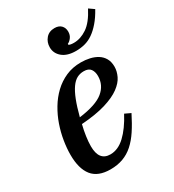

<svg xmlns="http://www.w3.org/2000/svg" viewBox="-183 -855 880 971"><g transform="rotate(-30 256.5 -369.0)"><path d="M176 12Q103 12 69.5 -30Q36 -72 36 -153Q36 -191 43 -234Q50 -277 64.5 -319Q79 -361 102 -399.5Q125 -438 156 -467.5Q187 -497 226.5 -514.5Q266 -532 315 -532Q341 -532 365.5 -526.5Q390 -521 409.5 -509Q429 -497 440.5 -477Q452 -457 452 -428Q452 -402 439 -374.5Q426 -347 393.5 -323Q361 -299 305 -282Q249 -265 164 -259Q156 -227 151.5 -195.5Q147 -164 147 -139Q147 -54 213 -54Q258 -54 298.5 -92Q339 -130 375 -198L409 -182Q385 -134 361 -97.5Q337 -61 309.5 -36.5Q282 -12 249 0Q216 12 176 12ZM172 -294Q272 -307 314 -341.5Q356 -376 356 -429Q356 -454 344.5 -470Q333 -486 305 -486Q283 -486 265 -476.5Q247 -467 231 -444.5Q215 -422 200.5 -385Q186 -348 172 -294ZM324 -594Q273 -594 245 -617.5Q217 -641 217 -676Q217 -706 235.5 -727.5Q254 -749 286 -749Q311 -749 324.5 -735Q338 -721 338 -699Q338 -679 327.5 -665Q317 -651 305 -646V-641Q312 -635 335 -635Q374 -635 412 -660.5Q450 -686 483 -750L513 -729Q492 -691 469.5 -665Q447 -639 424 -623Q401 -607 376 -600.5Q351 -594 324 -594Z"/></g></svg>

Font: IBM Plex Serif Medm
Style: Italic
Weight: 500
Italic angle: -14°
Designer: Mike Abbink, Paul van der Laan, Pieter van Rosmalen
Foundry: Bold Monday
Version: Version 3.001